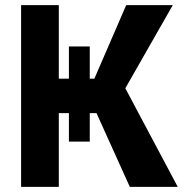

<svg xmlns="http://www.w3.org/2000/svg" viewBox="-20 -731 715 751"><path d="M655.8 -710.9 470.2 -385.7 675.3 0H487.8L357.4 -288.6H331.1V-177.2H249.5V-288.6H210V0H62.5V-710.9H210V-423.3H249.5V-549.3H331.1V-423.3H349.1L473.6 -710.9Z"/></svg>

Font: MAUL Bold
Style: Bold
Weight: 700
Designer: MAUL
Version: Version 1.0; 2020; ttfautohint (v1.8.3)